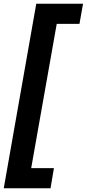

<svg xmlns="http://www.w3.org/2000/svg" viewBox="-38 -892 462 1022"><path d="M231 110H-18L155 -872H404L385 -765H264L128 3H249Z"/></svg>

Font: Open Sauce Sans Black Italic
Style: Regular
Weight: 900
Italic angle: -10°
Designer: Alfredo Marco Pradil
Foundry: Creative Sauce Fz LLC
Version: Version 1.477